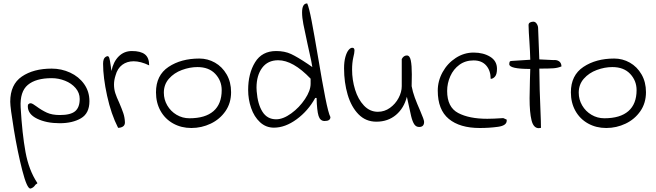

<svg xmlns="http://www.w3.org/2000/svg" viewBox="-20 -749 3845 1125"><path d="M40 -153Q40 -254 108 -300.5Q176 -347 283 -347Q340 -347 391 -323.5Q442 -300 473 -256.5Q504 -213 504 -156Q504 -85 454.5 -56Q405 -27 330 -27Q252 -27 197.5 -53.5Q143 -80 143 -126L144 -136Q151 -144 159 -144Q166 -144 174.5 -138.5Q183 -133 193 -126Q224 -103 254.5 -89Q285 -75 331 -75Q394 -75 420.5 -97.5Q447 -120 447 -169Q447 -205 423 -233Q399 -261 361 -276Q323 -291 283 -291Q190 -291 143 -251.5Q96 -212 101 -120Q110 36 129.5 142Q149 248 198 322L199 324Q199 326 194.5 328.5Q190 331 188 333Q176 352 158 356Q138 356 110.5 249Q83 142 61.5 11.5Q40 -119 40 -153Z M584 -375Q584 -406 598 -415Q606 -420 610 -420Q617 -420 620.5 -409Q624 -398 628 -369L633 -333Q644 -387 675.5 -418.5Q707 -450 753 -450Q804 -450 829 -430.5Q854 -411 854 -366Q804 -390 763 -390Q724 -390 696 -369Q668 -348 657 -307Q648 -279 648 -254Q648 -227 655.5 -203.5Q663 -180 679 -146Q694 -111 702.5 -86Q711 -61 712 -32Q712 -15 700 -7.5Q688 0 672 0Q631 -80 607.5 -188Q584 -296 584 -375Z M894 -208Q894 -308 967.5 -357Q1041 -406 1148 -406Q1197 -406 1239.5 -382Q1282 -358 1308 -313Q1334 -268 1334 -209Q1334 -145 1301 -97.5Q1268 -50 1214.5 -24.5Q1161 1 1101 1Q1042 1 994.5 -25.5Q947 -52 920.5 -99.5Q894 -147 894 -208ZM1279 -221Q1279 -276 1241.5 -316Q1204 -356 1137 -356Q1092 -356 1046 -339Q1000 -322 970 -288Q940 -254 940 -206Q940 -166 960 -131.5Q980 -97 1014.5 -76.5Q1049 -56 1090 -56Q1183 -56 1231 -98Q1279 -140 1279 -221Z M1434 -222Q1434 -318 1474.5 -384Q1515 -450 1598 -450Q1648 -450 1685.5 -432.5Q1723 -415 1784 -374L1810 -356Q1805 -389 1795 -432Q1785 -475 1782 -491Q1765 -569 1757.5 -607.5Q1750 -646 1750 -676Q1750 -729 1780 -729Q1791 -705 1806 -626.5Q1821 -548 1844 -412Q1868 -268 1886 -177Q1904 -86 1916 -63Q1916 -40 1882 -40Q1856 -40 1846.5 -70Q1837 -100 1835 -175H1827Q1785 -99 1718 -50Q1651 -1 1585 -1Q1538 -1 1503.5 -33Q1469 -65 1451.5 -116Q1434 -167 1434 -222ZM1800 -258V-288Q1697 -396 1610 -396Q1549 -396 1516 -351.5Q1483 -307 1483 -235L1484 -214Q1490 -138 1518 -94Q1546 -50 1598 -50Q1639 -50 1686.5 -84.5Q1734 -119 1767 -168.5Q1800 -218 1800 -258Z M2364 -182Q2347 -115 2300 -75.5Q2253 -36 2185 -36Q2123 -36 2080.5 -79.5Q2038 -123 2017 -194.5Q1996 -266 1996 -349Q1996 -387 2003.5 -414.5Q2011 -442 2022.5 -456Q2034 -470 2045 -469Q2057 -469 2057 -453Q2057 -440 2050 -412Q2043 -381 2043 -341Q2043 -281 2060.5 -224Q2078 -167 2112.5 -130.5Q2147 -94 2194 -94Q2233 -94 2265 -117Q2297 -140 2315.5 -175Q2334 -210 2334 -244V-403Q2345 -424 2364 -424Q2381 -424 2387 -395Q2393 -366 2393 -313Q2393 -268 2392 -244Q2398 -211 2410.5 -177Q2423 -143 2442 -100Q2465 -47 2465 -35Q2465 -5 2436 -5Q2418 -5 2407.5 -20.5Q2397 -36 2389 -68.5Q2381 -101 2364 -182Z M2545 -218Q2545 -275 2573.5 -326.5Q2602 -378 2650.5 -409.5Q2699 -441 2755 -441Q2812 -441 2852 -416.5Q2892 -392 2892 -346Q2892 -314 2880.5 -300.5Q2869 -287 2855 -287Q2855 -335 2829 -365Q2803 -395 2755 -395Q2707 -395 2672 -369.5Q2637 -344 2618.5 -302.5Q2600 -261 2600 -216Q2600 -121 2664.5 -87Q2729 -53 2835 -53Q2871 -53 2929 -57Q2931 -57 2938 -53Q2945 -49 2949 -48V-42Q2949 -13 2898 -6Q2847 1 2791 1Q2674 1 2609.5 -52.5Q2545 -106 2545 -218Z M3137 2Q3106 2 3094.5 -44Q3083 -90 3083 -173Q3083 -207 3085 -279Q3087 -323 3087 -345Q2964 -345 2964 -373Q2964 -382 2966.5 -387Q2969 -392 2978 -392L3087 -399Q3086 -448 3082 -506Q3078 -558 3077 -602Q3077 -613 3086 -617.5Q3095 -622 3105 -622Q3117 -622 3125 -609.5Q3133 -597 3133 -584L3140 -401L3223 -397Q3242 -399 3255.5 -390Q3269 -381 3270 -360Q3249 -351 3224 -349Q3199 -347 3140 -347Q3140 -254 3149 -41Q3149 -19 3149.5 -10.5Q3150 -2 3150 0Q3140 2 3137 2Z M3325 -208Q3325 -308 3398.5 -357Q3472 -406 3579 -406Q3628 -406 3670.5 -382Q3713 -358 3739 -313Q3765 -268 3765 -209Q3765 -145 3732 -97.5Q3699 -50 3645.5 -24.5Q3592 1 3532 1Q3473 1 3425.5 -25.5Q3378 -52 3351.5 -99.5Q3325 -147 3325 -208ZM3710 -221Q3710 -276 3672.5 -316Q3635 -356 3568 -356Q3523 -356 3477 -339Q3431 -322 3401 -288Q3371 -254 3371 -206Q3371 -166 3391 -131.5Q3411 -97 3445.5 -76.5Q3480 -56 3521 -56Q3614 -56 3662 -98Q3710 -140 3710 -221Z"/></svg>

Font: Indie Flower
Style: Regular
Weight: 400
Designer: Kimberly Geswein
Foundry: Kimberly Geswein
Version: Version 2.000